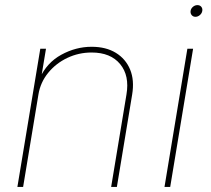

<svg xmlns="http://www.w3.org/2000/svg" viewBox="-20 -734 827 754"><path d="M130.9 -362.8 70.8 0H48.3L138.2 -542.5H160.6L141.1 -425.3H135.3Q163.6 -487.8 220.7 -519Q277.8 -550.3 339.8 -550.3Q396 -550.3 434.8 -526.6Q473.6 -502.9 491 -460.9Q508.3 -418.9 499 -362.8L439 0H416.5L476.6 -362.8Q489.3 -437 451.7 -482.4Q414.1 -527.8 339.8 -527.8Q289.1 -527.8 244.4 -506.6Q199.7 -485.4 169.2 -448Q138.7 -410.6 130.9 -362.8Z M626 0 715.8 -542.5H738.3L648.4 0ZM747.6 -668Q738.3 -668 732.7 -674.8Q727.1 -681.6 728.5 -691.4Q730 -700.7 737.8 -707.3Q745.6 -713.9 755.4 -713.9Q765.1 -713.9 770.5 -707.3Q775.9 -700.7 774.4 -691.4Q772.9 -681.6 764.9 -674.8Q756.8 -668 747.6 -668Z"/></svg>

Font: Inter 16pt Thin
Style: Italic
Weight: 250
Italic angle: -9.3988°
Version: Version 4.001;git-66647c0bb